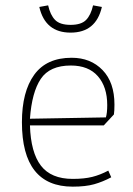

<svg xmlns="http://www.w3.org/2000/svg" viewBox="-20 -688 497 718"><path d="M127 -662 160 -668Q168 -632 186 -613.5Q204 -595 244 -595Q284 -595 302 -613.5Q320 -632 328 -668L361 -662Q339 -566 244 -566Q149 -566 127 -662ZM62 -231Q62 -345 108 -408.5Q154 -472 248 -472Q319 -472 363.5 -426Q408 -380 408 -297Q408 -273 406 -260L368 -219H92Q95 -118 133 -68.5Q171 -19 252 -19Q295 -19 325 -26.5Q355 -34 385 -50L396 -25Q364 -8 332 1Q300 10 252 10Q62 10 62 -231ZM376 -249Q381 -265 381 -295Q381 -363 346 -403Q311 -443 245 -443Q166 -443 132.5 -393Q99 -343 92 -244Z"/></svg>

Font: Athiti ExtraLight
Style: Regular
Weight: 250
Version: Version 1.032